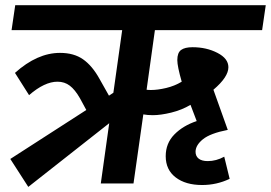

<svg xmlns="http://www.w3.org/2000/svg" viewBox="-20 -712 1051 745"><path d="M581.1 -595.2 548.8 -363.8Q554.7 -362.8 565.9 -362.8Q591.8 -362.8 624.8 -370.6Q657.7 -378.4 685.1 -395Q668 -454.6 668 -479Q668 -507.3 682.6 -518.1Q697.3 -528.8 727.1 -528.8Q781.2 -528.8 823.7 -506.8Q866.2 -484.9 866.2 -451.2Q866.2 -413.1 808.1 -363.8L863.8 -208Q795.9 -194.8 767.3 -171.6Q738.8 -148.4 738.8 -123Q738.8 -106 751 -96.4Q763.2 -86.9 786.1 -86.9Q818.8 -86.9 850.1 -104L871.1 -18.1Q820.8 5.9 764.2 5.9Q700.2 5.9 661.6 -23.7Q623 -53.2 623 -106Q623 -156.2 656.7 -190.4Q690.4 -224.6 743.2 -242.2L719.2 -305.2Q685.5 -285.2 644.5 -275.1Q603.5 -265.1 573.2 -265.1Q552.7 -265.1 536.1 -268.1L498 0H371.1L403.8 -233.9L89.8 13.2L20 -95.2L314.9 -285.2L290 -331.1Q271 -364.3 250.7 -379.6Q230.5 -395 203.1 -395Q152.8 -395 92.8 -342.8L38.1 -429.2Q124.5 -506.8 212.9 -506.8Q266.6 -506.8 302.2 -481.9Q337.9 -457 366.2 -405.8L402.8 -340.8L419.9 -352.1L454.1 -595.2H24.9L39.1 -691.9H1011.2L997.1 -595.2Z"/></svg>

Font: FiraGO SemiBold
Style: Italic
Weight: 600
Italic angle: -8°
Designer: bBox Type GmbH
Foundry: bBox Type GmbH
Version: Version 1.001;PS 001.001;hotconv 1.0.88;makeotf.lib2.5.64775